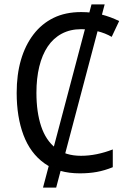

<svg xmlns="http://www.w3.org/2000/svg" viewBox="-20 -780 603 875"><path d="M176 75 397 -760H457L236 75ZM344 10Q246 10 182 -36Q118 -82 87 -164.5Q56 -247 56 -357Q56 -440 75.5 -507Q95 -574 132.5 -623Q170 -672 224 -698.5Q278 -725 350 -725Q399 -725 442 -714Q485 -703 523 -684L489 -612Q460 -629 423.5 -638Q387 -647 350 -647Q300 -647 261.5 -626.5Q223 -606 197.5 -568Q172 -530 159 -476.5Q146 -423 146 -357Q146 -269 167.5 -204.5Q189 -140 234 -105Q279 -70 349 -70Q385 -70 421.5 -77.5Q458 -85 494 -99V-18Q457 -3 421.5 3.5Q386 10 344 10Z"/></svg>

Font: Noto Sans Mono SemiCondensed
Style: Regular
Weight: 400
Width: 4
Designer: Monotype Design Team
Foundry: Monotype Imaging Inc.
Version: Version 2.010